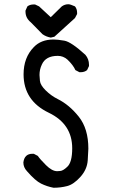

<svg xmlns="http://www.w3.org/2000/svg" viewBox="-20 -843 540 904"><path d="M232 41Q201 35 173.5 21.5Q146 8 107 -37Q90 -55 90 -78Q95 -119 133 -119H139L158 -109Q168 -94 196.5 -65.5Q225 -37 249 -37Q250 -37 263.5 -38Q277 -39 296 -57Q320 -78 320 -145Q320 -259 210 -312Q91 -369 91 -493Q91 -572 139 -621Q173 -657 232 -657Q251 -657 283 -651.5Q315 -646 382 -585Q399 -565 399 -538V-532L390 -513Q378 -503 360 -503H354L335 -513Q325 -536 298 -562Q278 -580 252 -580Q195 -580 177 -539Q166 -516 166 -490Q166 -483 168 -462.5Q170 -442 195.5 -417Q221 -392 251 -377Q306 -350 351 -293.5Q396 -237 396 -143Q396 -130 393 -87.5Q390 -45 358.5 -10Q327 25 296.5 33Q266 41 232 41ZM219 -666Q197 -670 180 -682L125 -738Q100 -758 100 -789V-793L109 -813Q121 -822 138 -822H145L164 -813L219 -762L271 -813Q285 -823 302 -823Q311 -823 333 -813Q343 -801 343 -783V-777L333 -758Q321 -748 236 -670Z"/></svg>

Font: Xiaolai SC
Style: Regular
Weight: 400
Designer: Nozomi Seto 瀬戸のぞみ
Version: Version 3.11;December 4, 2020;FontCreator 13.0.0.2613 64-bit